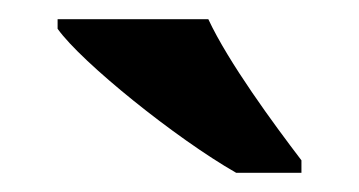

<svg xmlns="http://www.w3.org/2000/svg" viewBox="-20 -786 374 200"><path d="M226 -606H294V-619C265 -657 218 -721 197 -766H40V-756C65 -721 163 -642 226 -606Z"/></svg>

Font: Noto Nastaliq Urdu
Style: Bold
Weight: 700
Designer: Monotype Design Team (Patrick Giasson: type design, Kamal Mansour: OpenType code, Glenda Bellarosa). Updated by Simon Co
Foundry: Monotype Imaging Inc., Simon Cozens
Version: Version 3.009